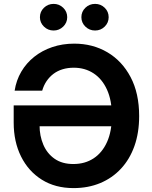

<svg xmlns="http://www.w3.org/2000/svg" viewBox="-20 -963 788 993"><path d="M360.4 9.8Q265.6 9.8 196.3 -33.7Q127 -77.1 88.9 -153.6Q50.8 -230 50.8 -329.1V-418H599.1V-310.1H154.3L184.6 -314.9Q184.6 -260.3 204.1 -214.6Q223.6 -168.9 262.5 -141.8Q301.3 -114.7 359.4 -114.7Q419.4 -114.7 464.1 -144Q508.8 -173.3 533.7 -228.8Q558.6 -284.2 558.6 -364.3Q558.6 -443.8 533.4 -499.3Q508.3 -554.7 463.9 -583.7Q419.4 -612.8 361.8 -612.8Q330.1 -612.8 303.7 -604.7Q277.3 -596.7 256.6 -581.1Q235.8 -565.4 220.9 -543.5Q206.1 -521.5 198.2 -494.1H55.7Q64 -547.9 90.1 -592.3Q116.2 -636.7 157 -669.2Q197.8 -701.7 250.5 -719.5Q303.2 -737.3 363.8 -737.3Q459.5 -737.3 535.4 -692.6Q611.3 -647.9 655.5 -564.2Q699.7 -480.5 699.7 -362.8Q699.7 -276.4 675.3 -207.8Q650.9 -139.2 605.7 -90.6Q560.5 -42 498.3 -16.1Q436 9.8 360.4 9.8ZM471.7 -805.2Q442.4 -805.2 421.6 -825.4Q400.9 -845.7 400.9 -874Q400.9 -902.8 421.6 -922.9Q442.4 -942.9 471.7 -942.9Q501 -942.9 521.5 -922.9Q542 -902.8 542 -874Q542 -845.7 521.5 -825.4Q501 -805.2 471.7 -805.2ZM257.3 -805.2Q228 -805.2 207.3 -825.4Q186.5 -845.7 186.5 -874Q186.5 -902.8 207.3 -922.9Q228 -942.9 257.3 -942.9Q286.1 -942.9 306.9 -922.9Q327.6 -902.8 327.6 -874Q327.6 -845.7 306.9 -825.4Q286.1 -805.2 257.3 -805.2Z"/></svg>

Font: Inter
Style: 650
Weight: 650
Designer: Rasmus Andersson
Foundry: rsms
Version: Version 4.001;git-66647c0bb